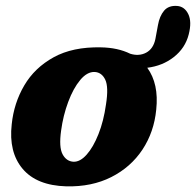

<svg xmlns="http://www.w3.org/2000/svg" viewBox="-20 -632 677 663"><path d="M328 -468.5Q387 -467.5 429.5 -446.5Q460 -437 484.8 -450.2Q509.5 -463.5 516.5 -497L525.5 -545.5Q531 -576.5 546.5 -595Q562 -613.5 591.5 -611.5Q617.5 -609.5 630.2 -583.2Q643 -557 631.5 -512.5Q619.5 -466 580.5 -435.2Q541.5 -404.5 488.5 -398Q529 -342.5 519.5 -253.5Q512 -176 471.8 -115.2Q431.5 -54.5 364.2 -20.5Q297 13.5 209 11.5Q106.5 8.5 58 -49.2Q9.5 -107 20.5 -203Q28 -276 63.8 -337Q99.5 -398 165.2 -434.2Q231 -470.5 328 -468.5ZM233.5 -73.5Q256.5 -72.5 279.2 -98Q302 -123.5 320 -168.8Q338 -214 346 -271.5Q355.5 -331.5 343.5 -356.8Q331.5 -382 307 -383.5Q281 -384.5 257 -355.8Q233 -327 215.5 -280Q198 -233 191 -181Q183 -124 196 -99.5Q209 -75 233.5 -73.5Z"/></svg>

Font: Fraunces 72pt SuperSoft
Style: Bold Italic
Weight: 700
Italic angle: -16°
Version: Version 1.000;[0bf87f6ff]